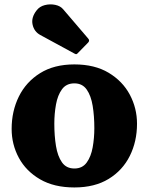

<svg xmlns="http://www.w3.org/2000/svg" viewBox="-20 -828 670 866"><path d="M32.5 -246.5Q32.5 -326.5 65 -392.5Q97.5 -458.5 160.8 -498Q224 -537.5 315.5 -537.5Q407 -537.5 470 -499.8Q533 -462 565.5 -401Q598 -340 598 -270Q598 -190 565.5 -124.8Q533 -59.5 470 -21Q407 17.5 315.5 17.5Q224 17.5 160.8 -19.2Q97.5 -56 65 -116.2Q32.5 -176.5 32.5 -246.5ZM225 -270Q225 -215.5 232.5 -169.5Q240 -123.5 259.5 -95.8Q279 -68 315.5 -68Q351.5 -68 371 -94.8Q390.5 -121.5 398 -163.5Q405.5 -205.5 405.5 -250Q405.5 -304.5 398 -350.5Q390.5 -396.5 371 -424.2Q351.5 -452 315.5 -452Q279 -452 259.5 -425.2Q240 -398.5 232.5 -356.5Q225 -314.5 225 -270ZM316.5 -586 162 -670Q134 -685 127 -717Q120 -749 145 -781Q158.5 -799 182.2 -805Q206 -811 229.5 -806Q253 -801 265.5 -785.5L377.5 -654.5Q386 -645.5 378 -636.5L331.5 -589Q327.5 -584.5 324.8 -583.8Q322 -583 316.5 -586Z"/></svg>

Font: Besley* Heavy
Style: Regular
Weight: 800
Designer: Owen Earl
Foundry: indestructible type*
Version: Version 3.000; ttfautohint (v1.8.3)